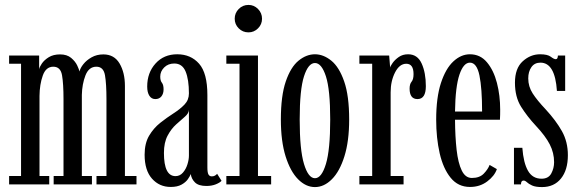

<svg xmlns="http://www.w3.org/2000/svg" viewBox="-20 -749 2354 780"><path d="M17 0V-34H65.5V-490H17V-523.5H139V-467Q140 -476 149.8 -490.5Q159.5 -505 178 -516.5Q196.5 -528 224 -528Q252 -528 269 -513.8Q286 -499.5 293.8 -482.8Q301.5 -466 303 -458.5Q306 -472.5 318.8 -488.5Q331.5 -504.5 352.2 -516.2Q373 -528 400 -528Q444 -528 465.8 -491Q487.5 -454 487.5 -400V-34H534.5V0H372V-34H412.5V-345.5Q412.5 -408.5 406.5 -443.2Q400.5 -478 371.5 -478Q341 -478 327.2 -442.8Q313.5 -407.5 312.5 -363.5V-34H353.5V0H198V-34H238V-345.5Q238 -408.5 232 -443.2Q226 -478 196.5 -478Q166.5 -478 153.8 -442Q141 -406 140.5 -359.5V-34H180V0Z M673.5 10.5Q627.5 10.5 597.5 -23.2Q567.5 -57 567.5 -120.5Q567.5 -167 585.8 -197.8Q604 -228.5 630.8 -249.8Q657.5 -271 684.5 -288.2Q711.5 -305.5 729.5 -324.2Q747.5 -343 747.5 -369.5Q747.5 -426 734 -458.5Q720.5 -491 688 -491Q663 -491 647 -475Q631 -459 631 -438Q631 -421 637.8 -412.8Q644.5 -404.5 644.5 -386Q644.5 -368.5 635.8 -357.5Q627 -346.5 611 -346.5Q595.5 -346.5 586.8 -360Q578 -373.5 578 -397.5Q578 -453.5 611.8 -491Q645.5 -528.5 700 -528.5Q755 -528.5 788.8 -490.2Q822.5 -452 822.5 -363V-69Q822.5 -47.5 827 -40Q831.5 -32.5 840.5 -32.5Q848.5 -32.5 854 -36Q859.5 -39.5 862 -43L880 -14.5Q873.5 -7 856.8 -0.2Q840 6.5 818.5 6.5Q786.5 6.5 772 -8Q757.5 -22.5 755 -42Q752 -33.5 743.2 -21Q734.5 -8.5 717.5 1Q700.5 10.5 673.5 10.5ZM693 -33.5Q711 -33.5 723.2 -47.8Q735.5 -62 741.5 -81.5Q747.5 -101 747.5 -117V-302.5Q746.5 -288 731 -274.8Q715.5 -261.5 695.5 -243.5Q675.5 -225.5 660.8 -197.8Q646 -170 646 -127.5Q646 -33.5 693 -33.5Z M989.5 -617.5Q966 -617.5 949.8 -633.8Q933.5 -650 933.5 -673Q933.5 -696 949.8 -712.5Q966 -729 989.5 -729Q1012 -729 1028.2 -712.5Q1044.5 -696 1044.5 -673Q1044.5 -650 1028.2 -633.8Q1012 -617.5 989.5 -617.5ZM899.5 0V-34H953V-490H899.5V-523.5H1028V-34H1081.5V0Z M1259.5 11Q1222.5 11 1191 -20.8Q1159.5 -52.5 1140.2 -114Q1121 -175.5 1121 -263.5Q1121 -360 1141 -418.2Q1161 -476.5 1192.8 -502.5Q1224.5 -528.5 1259.5 -528.5Q1294 -528.5 1326 -502.5Q1358 -476.5 1378.2 -418.2Q1398.5 -360 1398.5 -263.5Q1398.5 -175.5 1379.2 -114Q1360 -52.5 1328.2 -20.8Q1296.5 11 1259.5 11ZM1259.5 -25Q1286.5 -25 1304 -82.8Q1321.5 -140.5 1321.5 -263.5Q1321.5 -385 1304 -439Q1286.5 -493 1259.5 -493Q1232.5 -493 1215 -439Q1197.5 -385 1197.5 -263.5Q1197.5 -140.5 1215 -82.8Q1232.5 -25 1259.5 -25Z M1440 0V-34H1492V-490H1440V-523.5H1561L1565 -474.5Q1566 -480.5 1575.2 -493.5Q1584.5 -506.5 1600.2 -517.5Q1616 -528.5 1638 -528.5Q1676 -528.5 1693 -491Q1710 -453.5 1710 -399Q1710 -346.5 1676 -346.5Q1644 -346.5 1644 -389Q1644 -407.5 1652 -417Q1660 -426.5 1660 -448Q1660 -490 1630.5 -490Q1603 -490 1585 -455Q1567 -420 1567 -374V-34H1619.5V0Z M1889.5 10.5Q1841 10.5 1810.8 -26.8Q1780.5 -64 1766.2 -126.2Q1752 -188.5 1752 -263Q1752 -352.5 1771.2 -411.5Q1790.5 -470.5 1821.8 -499.5Q1853 -528.5 1889 -528.5Q1931 -528.5 1958.2 -496Q1985.5 -463.5 1998.8 -412.2Q2012 -361 2012 -303.5Q2012 -293 2011.8 -282.8Q2011.5 -272.5 2011 -262.5H1828.5Q1829 -193.5 1835 -140.2Q1841 -87 1855.8 -56.5Q1870.5 -26 1897 -26Q1928.5 -26 1945.5 -43.8Q1962.5 -61.5 1969 -79L1998.5 -62Q1989 -34 1959.2 -11.8Q1929.5 10.5 1889.5 10.5ZM1889 -494.5Q1863 -494.5 1846.5 -445.8Q1830 -397 1828.5 -296H1938.5Q1938.5 -390 1927.8 -442.2Q1917 -494.5 1889 -494.5Z M2182 11Q2155.5 11 2141.5 4.5Q2127.5 -2 2120.5 -8.8Q2113.5 -15.5 2107 -15.5Q2096.5 -15.5 2096.5 0H2068V-148.5H2102Q2106.5 -87.5 2125 -55.2Q2143.5 -23 2180 -23Q2208 -23 2219.5 -44.2Q2231 -65.5 2231 -90Q2231 -128 2213.5 -162.2Q2196 -196.5 2157 -238Q2122 -275.5 2097 -315.2Q2072 -355 2072 -413Q2072 -471.5 2103.5 -500Q2135 -528.5 2174 -528.5Q2204.5 -528.5 2217.5 -518.5Q2230.5 -508.5 2238 -508.5Q2246 -508.5 2246.5 -523.5H2276V-379.5H2242.5Q2235 -494.5 2175.5 -494.5Q2151.5 -494.5 2138.8 -476.2Q2126 -458 2126 -430.5Q2126 -397.5 2144 -369.5Q2162 -341.5 2196.5 -305Q2238.5 -259.5 2262.8 -216.2Q2287 -173 2287 -118.5Q2287 -58.5 2259 -23.8Q2231 11 2182 11Z"/></svg>

Font: Imbue 10pt
Style: Regular
Weight: 400
Designer: Tyler Finck
Foundry: Etcetera Type Company
Version: Version 1.102; ttfautohint (v1.8.3)